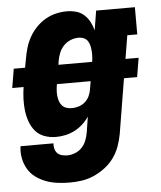

<svg xmlns="http://www.w3.org/2000/svg" viewBox="-53 -584 707 844"><g transform="rotate(-5 300.0 -162.5)"><path d="M221 213Q194 213 167 209.5Q140 206 116 197Q92 188 71.5 173Q51 158 38 136Q25 114 20 87.5Q15 61 19 35H164Q163 47 166 59Q169 71 177 79Q185 87 197 90Q209 93 221 93Q238 93 255.5 86Q273 79 285.5 65.5Q298 52 304.5 35Q311 18 314 1L325 -69Q313 -51 296.5 -36Q280 -21 260.5 -11Q241 -1 220 3.5Q199 8 178 8Q152 8 128 -0.5Q104 -9 88 -27.5Q72 -46 63.5 -70Q55 -94 52 -119Q49 -144 50 -170.5Q51 -197 55 -223H5L19 -307H69L76 -345Q80 -369 87 -393Q94 -417 106.5 -439.5Q119 -462 137 -481Q155 -500 177 -513Q199 -526 223.5 -532Q248 -538 273 -538Q294 -538 314 -532.5Q334 -527 349 -513.5Q364 -500 373.5 -482Q383 -464 388 -444L402 -530H573V-410H529L512 -307H570L556 -223H498L458 20Q453 47 443.5 73.5Q434 100 417.5 123Q401 146 377.5 164Q354 182 328 193.5Q302 205 275 209Q248 213 221 213ZM216 -307H365Q367 -319 367.5 -331.5Q368 -344 367 -355.5Q366 -367 363.5 -378.5Q361 -390 354.5 -399.5Q348 -409 337.5 -413.5Q327 -418 315 -418Q297 -418 279.5 -411Q262 -404 249 -390.5Q236 -377 229 -360Q222 -343 219 -326ZM259 -112Q274 -112 289.5 -117Q305 -122 317 -132.5Q329 -143 336 -158Q343 -173 345 -188L351 -223H202L201 -216Q199 -204 198.5 -191.5Q198 -179 199.5 -167.5Q201 -156 205 -145.5Q209 -135 216.5 -127Q224 -119 235.5 -115.5Q247 -112 259 -112Z"/></g></svg>

Font: Iosevka Slab Heavy Extended
Style: Italic
Weight: 900
Width: 7
Italic angle: -9°
Monospace: yes
Designer: Belleve Invis
Foundry: Belleve Invis
Version: Version 11.1.0; ttfautohint (v1.8.3)